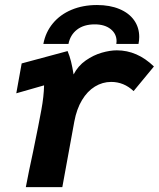

<svg xmlns="http://www.w3.org/2000/svg" viewBox="-20 -764 648 784"><path d="M115 -144Q139.5 -263 149 -316Q159 -370.5 160 -415.5L46.5 -383L68.5 -505L256 -555.5Q264.5 -535 270 -513Q275.5 -491 280.5 -460Q298.5 -495 330 -517Q361.5 -539 395.5 -548.8Q429.5 -558.5 457 -558.5Q540.5 -558.5 608.5 -492.5L525.5 -392Q486 -429.5 434 -429.5Q398.5 -429.5 367.5 -410.5Q336.5 -391.5 314.8 -355.2Q293 -319 283.5 -268L234.5 0H85.5Q97.5 -64 115 -144ZM376 -743.5Q428.5 -743.5 467.5 -727.2Q506.5 -711 527.5 -681.5Q548.5 -652 548.5 -613Q548.5 -599.5 545.5 -584.5H455Q456 -592.5 456 -595.5Q456 -626 431.8 -645.2Q407.5 -664.5 367 -664.5Q322.5 -664.5 294.8 -643.2Q267 -622 259.5 -584.5H157Q166 -632.5 195.8 -668.5Q225.5 -704.5 272 -724Q318.5 -743.5 376 -743.5Z"/></svg>

Font: JuliaMono ExtraBoldItalic
Style: Regular
Weight: 800
Italic angle: -9°
Monospace: yes
Designer: cormullion
Foundry: corm
Version: Version 0.049; ttfautohint (v1.8.4)